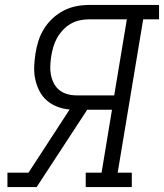

<svg xmlns="http://www.w3.org/2000/svg" viewBox="-20 -755 662 775"><path d="M10 0V-58H95L261 -313Q236 -315 212 -324Q188 -333 169.5 -349Q151 -365 139.5 -387Q128 -409 122.5 -434Q117 -459 118 -485.5Q119 -512 123 -538Q127 -564 135 -589.5Q143 -615 157.5 -638.5Q172 -662 192.5 -681Q213 -700 237.5 -712.5Q262 -725 288 -730Q314 -735 340 -735H622V-677H558L455 -58H512V0H326V-58H390L432 -312H332L128 0ZM289 -370H441L492 -677H340Q321 -677 302 -673Q283 -669 265.5 -659Q248 -649 234 -634Q220 -619 210.5 -602Q201 -585 195.5 -566.5Q190 -548 187 -529Q184 -510 183 -490.5Q182 -471 185.5 -453Q189 -435 197.5 -418.5Q206 -402 220 -391Q234 -380 252 -375Q270 -370 289 -370Z"/></svg>

Font: Iosevka Curly Slab LtExObl
Style: Regular
Weight: 300
Width: 7
Italic angle: -9°
Monospace: yes
Designer: Belleve Invis
Foundry: Belleve Invis
Version: Version 11.1.0; ttfautohint (v1.8.3)